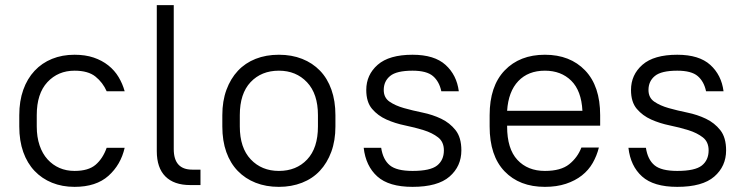

<svg xmlns="http://www.w3.org/2000/svg" viewBox="-20 -720 2900 747"><path d="M270 7Q222 7 182.5 -9Q143 -25 114.5 -55Q86 -85 70.5 -128.5Q55 -172 55 -228V-272Q55 -327 70.5 -370.5Q86 -414 114.5 -444.5Q143 -475 182.5 -491Q222 -507 270 -507Q312 -507 344.5 -496Q377 -485 401.5 -465.5Q426 -446 441.5 -420Q457 -394 465 -365H395Q380 -399 351.5 -422Q323 -445 270 -445Q206 -445 164.5 -400.5Q123 -356 123 -272V-228Q123 -187 134 -154.5Q145 -122 165 -100Q185 -78 211.5 -66.5Q238 -55 270 -55Q324 -55 352 -79Q380 -103 395 -145H465Q450 -79 402 -36Q354 7 270 7Z M720 0Q657 0 623.5 -33.5Q590 -67 590 -132V-700H656V-140Q656 -60 728 -60H760V0H720Z M1065 7Q1015 7 974.5 -9Q934 -25 905 -55Q876 -85 860.5 -128.5Q845 -172 845 -228V-272Q845 -327 861 -370.5Q877 -414 905.5 -444.5Q934 -475 974.5 -491Q1015 -507 1065 -507Q1115 -507 1155.5 -491Q1196 -475 1225 -445Q1254 -415 1269.5 -371Q1285 -327 1285 -272V-228Q1285 -173 1269 -129.5Q1253 -86 1224.5 -55.5Q1196 -25 1155 -9Q1114 7 1065 7ZM1065 -55Q1133 -55 1175 -99.5Q1217 -144 1217 -228V-272Q1217 -355 1174.5 -400Q1132 -445 1065 -445Q997 -445 955 -400.5Q913 -356 913 -272V-228Q913 -145 955.5 -100Q998 -55 1065 -55Z M1585 7Q1493 7 1448 -33.5Q1403 -74 1395 -145H1463Q1470 -99 1496.5 -77Q1523 -55 1585 -55Q1654 -55 1680.5 -76Q1707 -97 1707 -135Q1707 -168 1684.5 -185.5Q1662 -203 1628.5 -213.5Q1595 -224 1556 -232Q1517 -240 1483.5 -255Q1450 -270 1427.5 -296.5Q1405 -323 1405 -370Q1405 -429 1449.5 -468Q1494 -507 1585 -507Q1670 -507 1713.5 -467.5Q1757 -428 1765 -365H1697Q1689 -403 1664.5 -424Q1640 -445 1585 -445Q1523 -445 1498 -424.5Q1473 -404 1473 -370Q1473 -340 1495.5 -324.5Q1518 -309 1551.5 -299.5Q1585 -290 1624 -282Q1663 -274 1696.5 -258Q1730 -242 1752.5 -213.5Q1775 -185 1775 -135Q1775 -73 1729 -33Q1683 7 1585 7Z M2100 7Q2001 7 1943 -53.5Q1885 -114 1885 -228V-272Q1885 -385 1943.5 -446Q2002 -507 2100 -507Q2198 -507 2256.5 -446Q2315 -385 2315 -272V-231H1953V-228Q1953 -141 1993 -98Q2033 -55 2100 -55Q2162 -55 2194.5 -81Q2227 -107 2242 -146H2310Q2302 -114 2286 -86Q2270 -58 2244 -37.5Q2218 -17 2182 -5Q2146 7 2100 7ZM2100 -445Q2035 -445 1996.5 -404.5Q1958 -364 1953 -289H2246Q2242 -367 2202.5 -406Q2163 -445 2100 -445Z M2615 7Q2523 7 2478 -33.5Q2433 -74 2425 -145H2493Q2500 -99 2526.5 -77Q2553 -55 2615 -55Q2684 -55 2710.5 -76Q2737 -97 2737 -135Q2737 -168 2714.5 -185.5Q2692 -203 2658.5 -213.5Q2625 -224 2586 -232Q2547 -240 2513.5 -255Q2480 -270 2457.5 -296.5Q2435 -323 2435 -370Q2435 -429 2479.5 -468Q2524 -507 2615 -507Q2700 -507 2743.5 -467.5Q2787 -428 2795 -365H2727Q2719 -403 2694.5 -424Q2670 -445 2615 -445Q2553 -445 2528 -424.5Q2503 -404 2503 -370Q2503 -340 2525.5 -324.5Q2548 -309 2581.5 -299.5Q2615 -290 2654 -282Q2693 -274 2726.5 -258Q2760 -242 2782.5 -213.5Q2805 -185 2805 -135Q2805 -73 2759 -33Q2713 7 2615 7Z"/></svg>

Font: PT Root UI Web
Style: Regular
Weight: 400
Designer: Vitaly Kuzmin
Foundry: ParaType Ltd.
Version: Version 1.000W